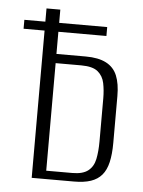

<svg xmlns="http://www.w3.org/2000/svg" viewBox="-47 -627 497 665"><g transform="rotate(5 202.0 -294.5)"><path d="M88 0V-589H136V-435H238Q282 -435 309 -421Q336 -407 347.5 -379Q359 -351 359 -308V-145Q359 -106 352.5 -78Q346 -50 331.5 -33Q317 -16 293.5 -8Q270 0 235 0ZM136 -29H227Q263 -29 281.5 -43.5Q300 -58 305.5 -84.5Q311 -111 311 -147V-296Q311 -324 306 -348.5Q301 -373 283 -388Q265 -403 225 -403H136ZM15 -512V-543H303V-512Z"/></g></svg>

Font: Alumni Sans Light
Style: Regular
Weight: 300
Version: Version 1.018